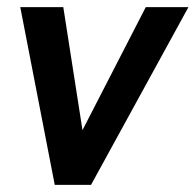

<svg xmlns="http://www.w3.org/2000/svg" viewBox="-20 -520 550 540"><path d="M134 0 37 -500H158L212 -154L390 -500H510L236 0Z"/></svg>

Font: Cabin VF Beta
Style: Italic
Weight: 400
Italic angle: -7°
Designer: Pablo Impallari
Foundry: Pablo Impallari. http://www.impallari.com Igino Marini. http://www.ikern.com
Version: Version 2.300